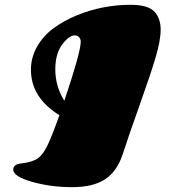

<svg xmlns="http://www.w3.org/2000/svg" viewBox="-20 -770 707 800"><path d="M227.5 -290Q108.9 -363.3 108.9 -479.5Q108.9 -531.2 134.8 -576.2Q160.6 -621.1 203.1 -652.3Q245.6 -683.6 299.8 -706.1Q406.7 -750 525.4 -750Q599.1 -750 626 -718.8Q649.4 -690.9 649.4 -646.2Q649.4 -601.6 628.2 -530Q606.9 -458.5 561.3 -330.8Q515.6 -203.1 492.2 -130.1Q468.8 -57.1 418.9 -23.7Q369.1 9.8 280 9.8Q190.9 9.8 113 -12.5Q35.2 -34.7 35.2 -63.5Q35.2 -85.4 67.9 -88.9Q116.2 -94.7 137.9 -110.4Q159.7 -126 178.7 -166Q197.8 -206.1 227.5 -290ZM316.4 -596.2Q316.4 -607.9 309.3 -615.2Q302.2 -622.6 291.5 -622.6Q280.8 -622.6 268.6 -614.5Q256.3 -606.4 243.2 -589.8Q210.4 -550.3 210.4 -480.5Q210.4 -410.6 248 -350.1Q316.4 -553.2 316.4 -596.2Z"/></svg>

Font: Sonsie One
Style: Regular
Weight: 400
Designer: Riccardo De Franceschi
Foundry: Sorkin Type Co
Version: Version 1.003